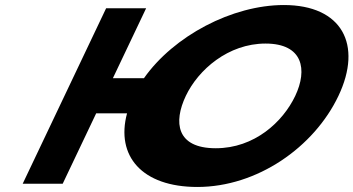

<svg xmlns="http://www.w3.org/2000/svg" viewBox="-20 -738 1412 767"><path d="M364.2 -285.2H487.5C441.8 -115.1 546.8 8.9 768.4 8.9C1007.7 8.9 1234.6 -150.1 1332 -354.9C1429.4 -559.8 1346.4 -717.9 1113.9 -717.9C908.1 -717.9 674.2 -595 555 -425.5H430.9L563.8 -705.1H404L70.6 -3.9H230.4ZM722.3 -354.9C772 -459.5 891.7 -564 1040.8 -564C1191 -564 1209.1 -459.5 1159.4 -354.9C1109.7 -250.4 996.2 -145.8 842 -145.8C683.6 -145.8 672.6 -250.4 722.3 -354.9Z"/></svg>

Font: Hussar
Style: BdSuprExtOblFive
Weight: 700
Foundry: Cannot Into Space Fonts
Version: Version 2.00